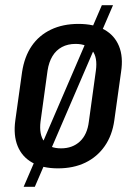

<svg xmlns="http://www.w3.org/2000/svg" viewBox="-20 -640 525 739"><path d="M203 8Q144 8 104.5 -14Q65 -36 48 -77.5Q31 -119 39 -177L65 -363Q74 -422 102 -463Q130 -504 176 -526Q222 -548 282 -548Q342 -548 381.5 -526Q421 -504 438 -462.5Q455 -421 446 -363L420 -177Q412 -119 383 -77.5Q354 -36 308.5 -14Q263 8 203 8ZM215 -69Q259 -69 287.5 -95.5Q316 -122 322 -172L349 -368Q356 -419 335.5 -445Q315 -471 271 -471Q241 -471 218.5 -459Q196 -447 182 -424Q168 -401 163 -368L136 -172Q130 -122 150 -95.5Q170 -69 215 -69ZM415 -620 114 79H71L372 -620Z"/></svg>

Font: Pathway Extreme Condensed Medium
Style: Italic
Weight: 500
Width: 3
Italic angle: -8°
Version: Version 1.001;gftools[0.9.26]